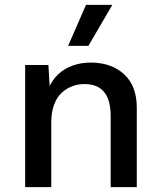

<svg xmlns="http://www.w3.org/2000/svg" viewBox="-20 -766 659 786"><path d="M332 -746.1H439.9L341.8 -578.1H258.8ZM83 0V-500H178.2L183.1 -414.1Q207.5 -461.9 251.5 -485.8Q295.4 -509.8 352.1 -509.8Q435.5 -509.8 487.8 -462.2Q540 -414.6 540 -324.2V0H433.1V-291Q433.1 -421.9 326.2 -421.9Q300.3 -421.9 276.9 -413.3Q253.4 -404.8 233.4 -387Q213.4 -369.1 201.7 -338.1Q189.9 -307.1 189.9 -266.1V0Z"/></svg>

Font: Work Sans Medium
Style: Regular
Weight: 500
Designer: Wei Huang
Foundry: Wei Huang
Version: Version 2.012